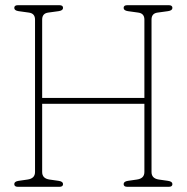

<svg xmlns="http://www.w3.org/2000/svg" viewBox="-20 -720 720 740"><path d="M142.5 -57Q142.5 -32 171 -28L206 -23Q223 -20.5 223 -10.5Q223 0 209 0H49Q35 0 35 -10.5Q35 -20.5 51.5 -23L86 -28Q115 -32 115 -57V-644.5Q115 -668.5 91 -671.5L51.5 -677Q35 -679.5 35 -689.5Q35 -700 49 -700H209Q223 -700 223 -689.5Q223 -679.5 206 -677L166 -671.5Q142.5 -668.5 142.5 -644.5V-342.5H536.5V-644.5Q536.5 -668.5 512.5 -671.5L473 -677Q456.5 -679.5 456.5 -689.5Q456.5 -700 470.5 -700H630.5Q644.5 -700 644.5 -689.5Q644.5 -679.5 627.5 -677L587.5 -671.5Q564 -668.5 564 -644.5V-57Q564 -32 592.5 -28L627.5 -23Q644.5 -20.5 644.5 -10.5Q644.5 0 630.5 0H470.5Q456.5 0 456.5 -10.5Q456.5 -20.5 473 -23L507.5 -28Q536.5 -32 536.5 -57V-320H142.5Z"/></svg>

Font: Fraunces 144pt S100 Thin
Style: Regular
Weight: 100
Version: Version 1.000; ttfautohint (v1.8.3)